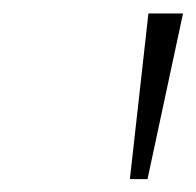

<svg xmlns="http://www.w3.org/2000/svg" viewBox="-20 -748 299 293"><path d="M178.2 -474.6 206.5 -727.5H259.3L205.1 -474.6Z"/></svg>

Font: Inter 20pt ExtraLight
Style: Italic
Weight: 250
Italic angle: -9.3988°
Version: Version 4.001;git-66647c0bb